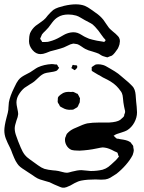

<svg xmlns="http://www.w3.org/2000/svg" viewBox="-23 -821 666 887"><path d="M502 -194Q502 -194 504 -192L510 -186Q514 -182 516 -181Q518 -180 524 -180Q530 -178 546 -176Q569 -172 579 -164Q582 -163 584 -158Q585 -156 588 -153Q591 -150 592 -147Q593 -145 593 -139Q595 -131 595 -126Q595 -120 590 -105Q579 -83 558.5 -59.5Q538 -36 515 -18Q497 -6 486.5 0Q476 6 463 8Q457 9 444 9Q427 9 418 8Q381 8 354 13Q338 16 321.5 25Q305 34 302 36Q294 40 284.5 43.5Q275 47 266 46Q264 46 259.5 44.5Q255 43 253 42Q248 40 227 31Q220 27 206 21Q197 18 183.5 14.5Q170 11 162 8Q150 4 138.5 -4Q127 -12 124 -14Q109 -24 107 -25Q102 -29 90.5 -36Q79 -43 70.5 -50Q62 -57 57 -65Q49 -76 42.5 -91.5Q36 -107 34 -112Q29 -127 24 -137Q11 -162 4 -180.5Q-3 -199 -3 -218Q-3 -239 7 -277L13 -300Q15 -308 15.5 -314Q16 -320 16 -324Q16 -332 18 -348Q23 -377 43 -417Q54 -441 62 -451Q69 -460 78 -466Q87 -472 98 -477.5Q109 -483 116 -487Q123 -491 133.5 -498.5Q144 -506 152 -510Q180 -523 216 -525Q223 -525 233 -523Q234 -523 235.5 -523.5Q237 -524 239 -523Q243 -521 245 -514Q250 -509 250 -508L249 -506Q246 -503 242 -497Q238 -493 232.5 -492Q227 -491 225 -490Q217 -488 204.5 -486.5Q192 -485 183 -482Q170 -477 157 -464.5Q144 -452 137 -446Q133 -442 113 -430Q93 -417 90 -415Q74 -402 62 -381Q53 -365 53 -347Q53 -338 57 -320Q61 -302 61 -294Q60 -281 53 -264Q45 -240 45 -228Q45 -211 52.5 -191.5Q60 -172 61 -168Q64 -161 72.5 -140Q81 -119 92 -105Q100 -95 113 -86Q126 -77 131 -73Q137 -69 152.5 -57.5Q168 -46 182 -41Q200 -36 222 -34Q226 -34 234 -33Q242 -32 247 -31Q253 -30 265 -26.5Q277 -23 286 -23Q291 -23 298 -25Q305 -27 309 -28Q335 -35 353 -35Q359 -35 375 -33Q389 -31 396 -31Q426 -31 451 -37Q467 -42 477.5 -50Q488 -58 508 -77Q513 -81 521 -91Q526 -96 526 -97Q527 -98 525.5 -99.5Q524 -101 524 -102Q523 -104 522 -108.5Q521 -113 520 -115Q518 -117 513 -119Q508 -121 506 -122Q479 -137 461 -139L452 -140Q446 -140 423 -135Q386 -127 344 -125Q318 -125 306 -129Q291 -136 283 -151.5Q275 -167 278 -184Q278 -185 281 -191Q283 -198 286 -203Q286 -203 294 -211Q307 -223 328 -231Q362 -247 380 -251Q403 -255 437 -255H482Q517 -257 532 -267L541 -275Q542 -276 545 -278.5Q548 -281 549 -283Q551 -285 551 -291Q552 -294 553.5 -297.5Q555 -301 555 -305Q555 -310 553 -316Q552 -322 550 -330Q548 -338 547 -348Q546 -354 545 -368Q544 -382 540 -391Q539 -394 536.5 -397.5Q534 -401 533 -402Q518 -424 496 -439Q488 -445 476.5 -451Q465 -457 461 -459Q452 -463 444.5 -468Q437 -473 430 -476L410 -488Q403 -492 402 -493Q400 -495 400.5 -500.5Q401 -506 401 -507L400 -510Q401 -511 402.5 -512Q404 -513 405 -514Q408 -516 411 -518Q414 -520 417 -522Q421 -524 431 -524Q441 -524 452 -521Q462 -519 486 -504Q490 -502 507 -491.5Q524 -481 537 -469L570 -441Q573 -438 581.5 -430Q590 -422 594 -416Q600 -406 602 -394.5Q604 -383 604.5 -371Q605 -359 606 -352Q607 -343 608.5 -327.5Q610 -312 610 -302Q610 -278 597.5 -255Q585 -232 564 -219Q555 -214 540 -209.5Q525 -205 517 -202Q509 -199 504 -195Q502 -195 502 -194ZM307 -506Q306 -507 310 -514Q310 -516 311 -518Q312 -520 313 -521Q315 -522 319 -520Q331 -520 333 -518Q334 -516 334 -513Q334 -510 333 -507Q323 -497 323 -497Q321 -497 318 -499Q315 -501 314 -502Q313 -503 310.5 -504Q308 -505 307 -506ZM256 -383Q258 -384 263.5 -388Q269 -392 273 -393Q285 -398 305 -396Q307 -396 310 -396.5Q313 -397 317 -396Q322 -394 325.5 -392Q329 -390 331 -389Q334 -389 336 -387Q337 -386 341 -378L346 -368Q347 -366 346.5 -364Q346 -362 346 -360Q346 -351 345 -347L340 -337Q338 -330 335 -327Q334 -325 331.5 -324Q329 -323 328 -322Q318 -316 316 -315Q313 -314 306 -314Q284 -312 266 -323Q256 -328 254 -330L249 -340Q248 -341 246 -344Q244 -347 244 -349Q243 -351 243.5 -354.5Q244 -358 244 -360Q244 -369 245 -371Q246 -375 256 -383ZM494 -564Q493 -563 483 -560L473 -556L465 -558Q455 -561 452 -562Q448 -563 433 -573Q424 -577 404 -583Q384 -588 371 -595Q365 -598 353 -606.5Q341 -615 334 -617L321 -619Q319 -619 317 -619.5Q315 -620 313 -619Q311 -619 302 -616Q294 -613 287 -609Q280 -605 272 -602Q262 -598 236 -591Q218 -587 209 -584Q204 -582 190 -576.5Q176 -571 164 -571Q143 -571 127 -590Q111 -609 111 -631Q111 -653 116 -668Q125 -688 142 -702L159 -714L178 -728Q188 -736 198 -750Q214 -768 223 -775Q233 -782 246.5 -786.5Q260 -791 273 -794Q303 -801 327 -801Q351 -801 369 -794Q383 -788 398 -777Q413 -766 419 -762Q440 -748 455 -729Q461 -721 468 -710Q475 -699 480 -693Q485 -687 490 -683Q495 -679 499 -675Q512 -665 520 -656Q526 -650 527 -647Q531 -640 531 -631Q531 -626 529 -616Q525 -603 521 -596Q515 -587 508 -578Q501 -569 494 -564ZM405 -708Q398 -713 387 -718.5Q376 -724 369 -728Q363 -731 351 -738.5Q339 -746 329 -749Q311 -754 293 -754Q264 -754 245 -742Q231 -734 218.5 -717.5Q206 -701 201 -694L187 -679Q177 -670 171 -662L165 -648Q165 -647 163.5 -645.5Q162 -644 163 -643Q163 -641 165 -638Q167 -635 168 -634Q172 -627 172 -627H175H186Q200 -627 207 -630Q231 -636 255 -650Q258 -652 272.5 -660Q287 -668 304 -671L315 -672Q326 -672 335 -669Q344 -666 355 -659Q366 -652 373 -649Q388 -641 405 -637.5Q422 -634 425 -633L450 -629Q451 -629 454.5 -628Q458 -627 459 -628Q460 -628 461.5 -630Q463 -632 465 -635Q465 -637 456 -646Q452 -652 444.5 -661.5Q437 -671 432 -679Q414 -701 405 -708Z"/></svg>

Font: Rubik-Burned
Style: Regular
Weight: 400
Designer: NaN (generative design), Hubert & Fischer (Rubik source font outlines)
Foundry: NaN, Hubert & Fischer
Version: Version 1.000